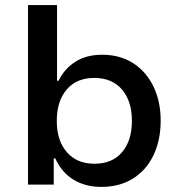

<svg xmlns="http://www.w3.org/2000/svg" viewBox="-20 -725 713 754"><path d="M378 9Q315 9 268.5 -19.5Q222 -48 197 -103H191V0H90V-705H204V-408H210Q233 -455 276 -482.5Q319 -510 381 -510Q452 -510 503.5 -476.5Q555 -443 583 -384.5Q611 -326 611 -251Q611 -175 583 -116Q555 -57 502.5 -24Q450 9 378 9ZM351 -82Q421 -82 459.5 -127.5Q498 -173 498 -250Q498 -328 459 -373.5Q420 -419 350 -419Q281 -419 242 -373.5Q203 -328 203 -250Q203 -173 242.5 -127.5Q282 -82 351 -82Z"/></svg>

Font: Nunito Sans 6pt SemiBold
Style: Regular
Weight: 600
Version: Version 3.101;gftools[0.9.27]